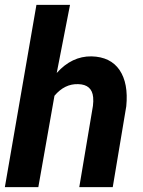

<svg xmlns="http://www.w3.org/2000/svg" viewBox="-22 -770 590 790"><path d="M211.4 -469.7Q273.4 -539.1 354.5 -538.1Q433.1 -536.1 470 -481.7Q506.8 -427.2 497.6 -333L441.9 0H304.2L360.4 -334.5Q362.8 -353.5 361.3 -369.6Q356.4 -422.4 299.8 -423.8Q244.1 -425.8 202.1 -376L135.7 0H-2L127.9 -750H266.1Z"/></svg>

Font: TypoPRO Roboto
Style: Bold Italic
Weight: 700
Italic angle: -12°
Designer: Google
Version: Version 2.136; 2016